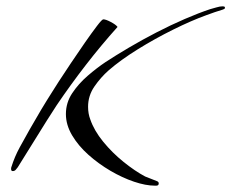

<svg xmlns="http://www.w3.org/2000/svg" viewBox="-20 -525 730 606"><path d="M469 61Q440 61 403 48.5Q366 36 328.5 14Q291 -8 259 -36.5Q227 -65 207.5 -98Q188 -131 188 -165Q188 -201 208 -231Q228 -261 257 -286Q286 -311 313 -329Q345 -350 386.5 -374.5Q428 -399 473.5 -422.5Q519 -446 563 -465Q607 -484 643 -496Q651 -498 662.5 -501.5Q674 -505 682 -505Q684 -505 687 -504.5Q690 -504 690 -500Q690 -497 684 -495Q671 -491 657.5 -486.5Q644 -482 631 -477Q584 -460 526.5 -431.5Q469 -403 415 -369.5Q361 -336 323 -303Q298 -281 278 -252Q258 -223 258 -188Q258 -166 265 -148Q277 -113 305.5 -78Q334 -43 370 -14Q406 15 438 32Q448 36 457 39.5Q466 43 476 47Q481 49 481 54Q481 61 473 61ZM20 15Q15 15 15 8Q15 4 16 2Q26 -30 42 -59.5Q58 -89 74 -117Q109 -179 146 -237Q150 -244 166 -268.5Q182 -293 204 -326Q226 -359 248 -390.5Q270 -422 286 -443Q302 -464 306 -464Q314 -464 330 -455.5Q346 -447 351 -440Q299 -382 251 -320Q203 -258 159 -193Q127 -144 97 -95Q67 -46 36 3Q33 7 29.5 11Q26 15 20 15Z"/></svg>

Font: Caramel
Style: Regular
Weight: 400
Designer: Robert E. Leuschke
Foundry: Robert E. Leuschke
Version: Version 1.010